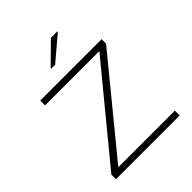

<svg xmlns="http://www.w3.org/2000/svg" viewBox="-249 -1065 1210 1210"><g transform="rotate(-45 355.5 -460.0)"><path d="M74 0V-41L571 -645H87V-688H634V-648L138 -43H642V0ZM278 -781V-786L414 -920H471V-915L313 -781Z"/></g></svg>

Font: Saira Expanded ExtraLight
Style: Regular
Weight: 250
Width: 7
Designer: Hector Gatti with collaboration of the Omnibus-Type team
Foundry: Omnibus-Type
Version: Version 1.101